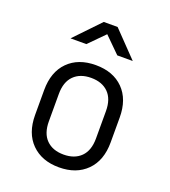

<svg xmlns="http://www.w3.org/2000/svg" viewBox="-143 -889 887 1003"><g transform="rotate(20 300.0 -388.0)"><path d="M300 9Q204 9 147 -48Q90 -105 90 -206V-344Q90 -445 146.5 -502Q203 -559 300 -559Q397 -559 453.5 -502Q510 -445 510 -344V-206Q510 -105 453 -48Q396 9 300 9ZM300 -62Q361 -62 396 -97Q431 -132 431 -199V-351Q431 -418 396 -453Q361 -488 300 -488Q239 -488 204 -453Q169 -418 169 -351V-199Q169 -132 204 -97Q239 -62 300 -62ZM127 -645 261 -785H338L473 -645H387L300 -731L215 -645Z"/></g></svg>

Font: JetBrains Mono NL Light
Style: Regular
Weight: 300
Monospace: yes
Designer: Philipp Nurullin, Konstantin Bulenkov
Foundry: JetBrains
Version: Version 2.305; ttfautohint (v1.8.4.7-5d5b)